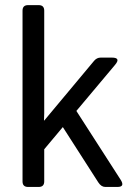

<svg xmlns="http://www.w3.org/2000/svg" viewBox="-20 -741 530 761"><path d="M91.3 0Q69.3 0 69.3 -22V-698.7Q69.3 -720.7 91.3 -720.7H133.3Q155.3 -720.7 155.3 -698.7V-292.5Q155.3 -277.8 154.3 -263.2H155.3L353 -500Q363.8 -512.7 378.9 -512.7H423.3Q460.4 -512.7 436 -483.9L282.7 -301.3L458 -28.8Q476.6 0 445.3 0H397.5Q381.3 0 369.6 -18.1L229 -237.3L155.3 -149.4V-22Q155.3 0 133.3 0Z"/></svg>

Font: Istok
Style: Regular
Weight: 500
Designer: Andrey V. Panov
Foundry: Andrey V. Panov
Version: Version 1.0.3